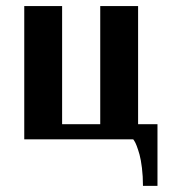

<svg xmlns="http://www.w3.org/2000/svg" viewBox="-20 -460 584 634"><path d="M60.1 0V-439.9H185.1V-49.8H311V-439.9H436V-49.8H500V153.8H452.1Q452.1 122.1 448.7 94.5Q445.3 66.9 440.7 50.3Q436 33.7 431.4 21.7Q426.8 9.8 423.3 4.9L419.9 0Z"/></svg>

Font: Pfennig
Style: Bold
Weight: 700
Version: Version 20120410 ; ttfautohint (v0.8)